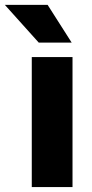

<svg xmlns="http://www.w3.org/2000/svg" viewBox="-69 -760 374 780"><path d="M225.6 0H60.1V-528.3H225.6ZM222.2 -586.9H88.4L-49.3 -740.2H124.5Z"/></svg>

Font: Roboto Black
Style: Regular
Weight: 900
Designer: Google
Version: Version 2.134; 2016